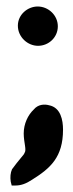

<svg xmlns="http://www.w3.org/2000/svg" viewBox="-20 -433 226 591"><path d="M13 126 16 138H28C45 138 61 132 79 120C135 85 174 51 174 -34C174 -63 167 -102 131 -109C117 -113 97 -112 84 -96C66 -79 53 -52 53 -22C53 6 63 30 55 38V39C54 43 38 59 17 88C12 99 11 113 13 126ZM35 -354C35 -319 65 -292 97 -292C130 -292 158 -318 158 -352C158 -386 129 -413 96 -413C65 -413 35 -388 35 -354Z"/></svg>

Font: SolarCharger
Style: 950
Weight: 900
Designer: Mew Too
Foundry: Cannot Into Space Fonts/KineticPlasma Fonts
Version: Version 1.100